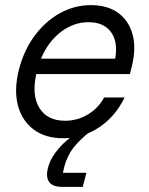

<svg xmlns="http://www.w3.org/2000/svg" viewBox="-20 -530 582 750"><path d="M226.7 10Q156.7 10 110.8 -24.6Q65 -59.2 49.6 -120Q34.2 -180.8 54.2 -259.2Q73.3 -333.3 115 -390Q156.7 -446.7 213.8 -478.3Q270.8 -510 335 -510Q400 -510 441.7 -479.6Q483.3 -449.2 497.9 -395.4Q512.5 -341.7 495 -270.8L487.5 -240.8H121.7Q103.3 -157.5 134.2 -107.9Q165 -58.3 234.2 -58.3Q282.5 -58.3 323.3 -82.9Q364.2 -107.5 386.7 -149.2H466.7Q430.8 -75 367.1 -32.5Q303.3 10 226.7 10ZM140 -300.8H430Q441.7 -366.7 413.3 -405Q385 -443.3 325.8 -443.3Q267.5 -443.3 217.9 -405.4Q168.3 -367.5 140 -300.8ZM223.3 200Q185 200 171.7 180.4Q158.3 160.8 167.5 125Q175 95.8 195 68.3Q215 40.8 241.2 18.3Q267.5 -4.2 293.3 -18.3H335Q291.7 15 267.1 46.7Q242.5 78.3 230.8 122.5L225.8 145H317.5L303.3 200Z"/></svg>

Font: Funnel Sans Light
Style: Italic
Weight: 300
Italic angle: -14.036°
Designer: NORD ID, Kristian Moeller
Foundry: Dicotype
Version: Version 1.000